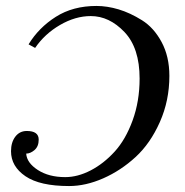

<svg xmlns="http://www.w3.org/2000/svg" viewBox="-20 -615 622 645"><path d="M110 -146Q110 -123 96 -111Q82 -99 68 -99Q70 -68 107 -44Q144 -20 199 -20Q241 -20 284.5 -42.5Q328 -65 365 -105.5Q402 -146 425.5 -210.5Q449 -275 449 -351Q449 -454 398 -507.5Q347 -561 285 -561Q233 -561 181.5 -531Q130 -501 98 -454L76 -466Q110 -522 167.5 -558.5Q225 -595 304 -595Q340 -595 378.5 -583.5Q417 -572 457 -547Q497 -522 523 -473.5Q549 -425 549 -360Q549 -277 517 -205Q485 -133 435.5 -87.5Q386 -42 327 -16Q268 10 212 10Q114 10 65.5 -23Q17 -56 17 -107Q17 -137 31.5 -156Q46 -175 70 -175Q110 -175 110 -146Z"/></svg>

Font: Judson
Style: Italic
Weight: 400
Italic angle: -9.5°
Version: Version 20110429